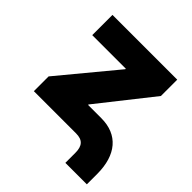

<svg xmlns="http://www.w3.org/2000/svg" viewBox="-186 -681 957 957"><g transform="rotate(45 293.0 -202.0)"><path d="M419.9 70.8V141.6H571.3V68.8C571.3 -65.4 505.9 -142.6 389.2 -142.6H295.9V-146L521 -430.7V-545.9H64.5V-403.3H301.3V-399.9L56.2 -104V0H354C400.4 0 419.9 22.9 419.9 70.8Z"/></g></svg>

Font: Raveo ExtraBold
Style: Regular
Weight: 800
Designer: Jakub Foglar, Rasmus Andersson (Inter)
Foundry: Jakubfoglar.com
Version: Version 1.100;Glyphs 3.2.3 (3260)